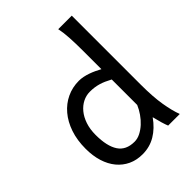

<svg xmlns="http://www.w3.org/2000/svg" viewBox="-224 -899 1028 1028"><g transform="rotate(-45 290.5 -384.5)"><path d="M412.6 -388.2Q394.5 -397.9 378.9 -404.8Q363.3 -411.6 348.1 -416Q333 -420.4 317.4 -422.6Q301.8 -424.8 283.2 -424.8Q255.4 -424.8 230 -412.1Q204.6 -399.4 184.8 -375.5Q165 -351.6 153.3 -317.1Q141.6 -282.7 141.6 -239.3Q141.6 -153.8 170.7 -109.9Q199.7 -65.9 263.7 -65.9Q286.1 -65.9 308.3 -77.1Q330.6 -88.4 350.3 -106.4Q370.1 -124.5 386.2 -147.7Q402.3 -170.9 412.6 -195.3ZM502.9 -258.8Q502.9 -166.5 513.4 -103.8Q523.9 -41 539.6 0H451.7Q446.3 -12.7 438.7 -37.8Q431.2 -63 424.8 -90.3Q389.6 -40.5 345.2 -14.2Q300.8 12.2 246.6 12.2Q201.7 12.2 165.8 -4.6Q129.9 -21.5 104.2 -52.5Q78.6 -83.5 64.9 -127.2Q51.3 -170.9 51.3 -224.6Q51.3 -289.6 69.1 -341.8Q86.9 -394 118.2 -430.9Q149.4 -467.8 191.7 -487.8Q233.9 -507.8 283.2 -507.8Q298.8 -507.8 315.7 -504.4Q332.5 -501 349.4 -495.1Q366.2 -489.3 382.3 -481.7Q398.4 -474.1 412.6 -466.3V-603Q412.6 -662.1 409.9 -706.3Q407.2 -750.5 400.4 -781.2H502.9Z"/></g></svg>

Font: Andika Am
Style: Regular
Weight: 400
Designer: Victor Gaultney, Annie Olsen, Julie Remington, Don Collingsworth, Eric Hays, Becca Hirsbrunner
Foundry: SIL International
Version: Version 5.000